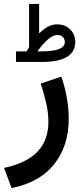

<svg xmlns="http://www.w3.org/2000/svg" viewBox="-35 -676 408 960"><path d="M97.7 -418.9Q101.6 -424.3 104.5 -429.9Q107.4 -435.5 110.4 -440.4V-656.2H160.6V-508.8Q181.2 -529.3 203.1 -541.7Q225.1 -554.2 250 -554.2Q290.5 -554.2 315.9 -529.1Q341.3 -503.9 341.3 -466.3Q340.8 -415 298.1 -390.6Q255.4 -366.2 174.8 -366.2H44.9V-418.9ZM174.3 -419.4Q235.4 -419.4 262.2 -431.6Q289.1 -443.8 289.1 -464.8Q289.1 -481 279.3 -491Q269.5 -501 252.4 -501Q230 -501 204.6 -479Q179.2 -457 152.3 -418.9ZM22.9 264.2 -14.6 163.6Q98.6 139.2 152.8 82Q207 24.9 207 -67.9Q207 -110.8 195.8 -160.6Q184.6 -210.4 168.5 -258.3L271.5 -292.5Q290 -241.2 299.3 -186.8Q308.6 -132.3 308.6 -81.5Q308.6 54.2 235.6 145.5Q162.6 236.8 22.9 264.2Z"/></svg>

Font: Vazirmatn RD FD Medium
Style: Regular
Weight: 500
Designer: Saber Rastikerdar
Foundry: Saber Rastikerdar
Version: Version 33.003